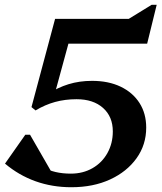

<svg xmlns="http://www.w3.org/2000/svg" viewBox="-20 -769 680 805"><path d="M279 16Q199 16 129 -9Q59 -34 1 -83L86 -204H106L209 -25L100 -45V-144Q113 -96 160 -68.5Q207 -41 277 -41Q328 -41 368 -64Q408 -87 430.5 -127.5Q453 -168 453 -218Q453 -280 412 -316.5Q371 -353 301 -353Q253 -353 211 -341.5Q169 -330 129 -306L112 -320L211 -690H520L616 -749H637L597 -586H214L283 -645L205 -359L179 -374Q222 -402 267.5 -416Q313 -430 366 -430Q435 -430 486 -405.5Q537 -381 565 -337Q593 -293 593 -234Q593 -162 552.5 -105.5Q512 -49 441.5 -16.5Q371 16 279 16Z"/></svg>

Font: Platypi Light Medium
Style: Italic
Weight: 500
Italic angle: -13°
Version: Version 1.200